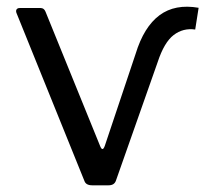

<svg xmlns="http://www.w3.org/2000/svg" viewBox="-20 -554 614 574"><path d="M255.7 0Q236.9 0 232.4 -13L28.9 -516.1Q27 -522.5 29.9 -526.3Q32.7 -530 39.1 -530H101.5Q111.6 -530 116 -519.2L279.5 -117Q286.6 -99.3 293.3 -118L385.5 -393.2Q410.2 -473.8 456.8 -508.4Q503.4 -543 573.8 -530.7L563.6 -465.7Q527.4 -470.9 499.1 -449.2Q470.9 -427.5 451.6 -369L326.5 -13.8Q321.7 0 304.6 0Z"/></svg>

Font: Libre Franklin Thin
Style: Regular
Weight: 100
Designer: Pablo Impallari, Rodrigo Fuenzalida, Nhung Nguyen
Foundry: Impallari Type
Version: Version 3.000